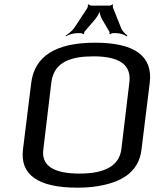

<svg xmlns="http://www.w3.org/2000/svg" viewBox="-20 -856 719 886"><path d="M671 -474C686 -597 602 -659 419 -659C238 -659 139 -597 124 -473L86 -166C72 -49 156 10 337 10C370 10 401 8 431 3C529 -13 620 -54 633 -166L671 -474ZM412 -596C532 -596 587 -556 577 -476L540 -167C530 -92 466 -55 347 -55C226 -55 170 -92 180 -167L217 -476C229 -574 314 -596 412 -596ZM335 -703H354C357 -703 363 -700 364 -698L368 -700C367 -702 369 -709 371 -711L419 -767C430 -780 441 -801 443 -813H439C437 -801 444 -780 451 -767L484 -711C486 -709 486 -702 485 -700L489 -698C490 -700 496 -703 499 -703H518C535 -703 556 -695 565 -688L568 -692C559 -698 543 -714 538 -729L502 -819C500 -823 500 -832 502 -834L500 -836C497 -834 489 -830 485 -830H402C398 -830 390 -834 390 -836L385 -834C387 -832 385 -823 383 -819L324 -729C314 -714 294 -698 283 -692L285 -689C295 -695 318 -703 335 -703Z"/></svg>

Font: Gamestation Storm Oblique 
Style: Italic
Weight: 400
Designer: Jonas Hecksher
Foundry: Jonas Hecksher, Playtypeª, e-types AS
Version: Version 1.003